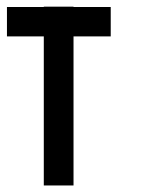

<svg xmlns="http://www.w3.org/2000/svg" viewBox="-20 -860 475 580"><path d="M202.1 -839.8Q171.9 -839.8 112.3 -839.8Q112.3 -839.8 112.3 -838.9Q75.2 -838.9 1 -838.9Q1 -827.1 1 -810.5Q1 -786.1 1 -750Q38.1 -750 112.3 -750Q112.3 -599.6 112.3 -299.8Q141.6 -299.8 202.1 -299.8Q202.1 -450.2 202.1 -750Q239.3 -750 314.5 -750Q314.5 -779.3 314.5 -838.9Q276.4 -838.9 202.1 -838.9Q202.1 -838.9 202.1 -839.8Z"/></svg>

Font: Reach
Style: Fill
Weight: 400
Designer: Billy Harris
Version: Version 1.0